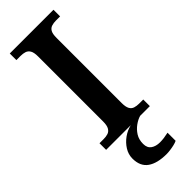

<svg xmlns="http://www.w3.org/2000/svg" viewBox="-309 -740 1006 1006"><g transform="rotate(-45 194.0 -237.0)"><path d="M32 0V-49H63Q81 -49 95 -53.5Q109 -58 117.5 -72.5Q126 -87 126 -116V-598Q126 -628 117.5 -642Q109 -656 95 -660.5Q81 -665 63 -665H32V-714H356V-665H325Q308 -665 293.5 -660.5Q279 -656 271 -642Q263 -628 263 -598V-116Q263 -87 271 -72.5Q279 -58 293.5 -53.5Q308 -49 325 -49H356V0ZM241 240Q172 240 134.5 213.5Q97 187 97 130Q97 99 114 72Q131 45 157.5 26Q184 7 215 0H284Q263 6 241.5 21.5Q220 37 205.5 60Q191 83 191 115Q191 145 210.5 158.5Q230 172 260 172Q274 172 289.5 170Q305 168 323 164V224Q313 229 298 232.5Q283 236 267.5 238Q252 240 241 240Z"/></g></svg>

Font: Noto Serif Gujarati SemiBold
Style: Regular
Weight: 600
Version: Version 2.102